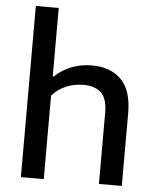

<svg xmlns="http://www.w3.org/2000/svg" viewBox="-56 -855 734 903"><g transform="rotate(5 311.5 -404.0)"><path d="M76.5 -808H184.5V-485.5H190Q224.5 -518.5 269.2 -535.5Q314 -552.5 365 -552.5Q451.5 -552.5 502.2 -502Q553 -451.5 553 -344V0H445V-338Q445 -402.5 415.8 -430.2Q386.5 -458 332 -458Q290.5 -458 251.2 -442Q212 -426 184.5 -394V0H76.5Z"/></g></svg>

Font: Encode Sans Semi Expanded Medium
Style: Regular
Weight: 500
Width: 6
Designer: Multiple Designers
Foundry: Impallari Type
Version: Version 2.000